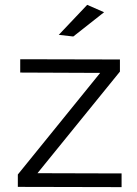

<svg xmlns="http://www.w3.org/2000/svg" viewBox="-20 -767 564 788"><path d="M337.9 -747.1 407.2 -716.8 280.8 -617.2 221.2 -624ZM63 -523.9 472.2 -522.9V-473.1L133.8 -56.2L479 -55.2V1L53.2 0V-50.8L391.1 -467.8L63 -469.2Z"/></svg>

Font: Montserrat arm Light
Style: Regular
Weight: 300
Designer: Julieta Ulanovsky
Foundry: Julieta Ulanovsky
Version: Version 6.000;PS 006.000;hotconv 1.0.88;makeotf.lib2.5.64775